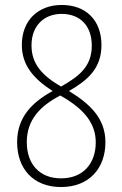

<svg xmlns="http://www.w3.org/2000/svg" viewBox="-20 -744 493 774"><path d="M226 10C339 10 405 -65 405 -171C405 -270 338 -328 258 -377C332 -420 389 -467 389 -562C389 -663 326 -724 229 -724C133 -724 68 -661 68 -563C68 -479 118 -425 192 -377C110 -332 49 -272 49 -171C49 -64 114 10 226 10ZM226 -395C149 -440 107 -487 107 -561C107 -640 157 -688 229 -688C301 -688 350 -642 350 -560C350 -475 298 -436 226 -395ZM226 -25C140 -25 88 -82 88 -171C88 -261 142 -317 223 -359C325 -302 366 -242 366 -170C366 -87 317 -25 226 -25Z"/></svg>

Font: Noto Sans Gurmukhi Condensed ExtraLight
Style: Regular
Weight: 200
Width: 3
Designer: Jelle Bosma - Monotype Design Team
Foundry: Monotype Imaging Inc.
Version: Version 2.004